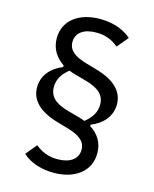

<svg xmlns="http://www.w3.org/2000/svg" viewBox="-127 -794 830 1035"><g transform="rotate(15 288.0 -277.0)"><path d="M474 -6C474 -64 447 -108 399 -138V-146C470 -175 508 -226 508 -288C508 -354 464 -409 355 -441L289 -460C225 -479 189 -505 189 -552C189 -603 231 -634 301 -634C353 -634 392 -617 425 -589L477 -651C428 -694 364 -710 302 -710C183 -710 102 -648 102 -550C102 -490 132 -447 176 -417V-408C107 -380 68 -329 68 -266C68 -201 112 -146 220 -114L286 -95C350 -76 387 -50 387 -3C387 49 344 80 274 80C223 80 183 63 150 35L99 97C147 140 211 156 273 156C392 156 474 94 474 -6ZM421 -263C421 -219 397 -186 361 -157C351 -161 340 -165 329 -168L264 -186C187 -207 155 -240 155 -292C155 -336 178 -370 214 -398C225 -394 235 -390 246 -387L311 -369C388 -348 421 -315 421 -263Z"/></g></svg>

Font: IBM Plex Thai Looped Text
Style: Regular
Weight: 450
Designer: Mike Abbink, Paul van der Laan, Pieter van Rosmalen, Ben Mitchell, Mark Frömberg
Foundry: Bold Monday
Version: Version 1.0